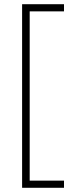

<svg xmlns="http://www.w3.org/2000/svg" viewBox="-20 -734 353 912"><path d="M284 158V124H121V-680H284V-714H85V158Z"/></svg>

Font: Noto Sans Lao SemiCondensed ExtraLight
Style: Regular
Weight: 200
Width: 4
Designer: Monotype Design Team
Foundry: Monotype Imaging Inc.
Version: Version 2.003